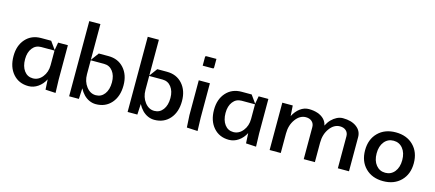

<svg xmlns="http://www.w3.org/2000/svg" viewBox="-45 -934 3015 1332"><g transform="rotate(15 1462.5 -267.5)"><path d="M25 -170Q25 -246 67 -293Q109 -340 178 -340H250L290 -284L300 -340H370V-92L373 2L300 -2L296 -75Q277 -38 245.5 -16.5Q214 5 178 5Q109 5 67 -43Q25 -91 25 -170ZM108 -170Q108 -118 131.5 -86.5Q155 -55 194 -55Q234 -55 262 -90Q290 -125 290 -175V-280H194Q155 -280 131.5 -249.5Q108 -219 108 -170Z M470 0V-540H550V-283L592 -340H662Q731 -340 773 -293Q815 -246 815 -170Q815 -91 773 -43Q731 5 662 5Q638 5 615.5 -5Q593 -15 575 -33.5Q557 -52 544 -77L540 0ZM550 -280V-180Q550 -128 578 -91.5Q606 -55 646 -55Q685 -55 708.5 -86.5Q732 -118 732 -170Q732 -219 708.5 -249.5Q685 -280 646 -280Z M890 0V-540H970V-283L1012 -340H1082Q1151 -340 1193 -293Q1235 -246 1235 -170Q1235 -91 1193 -43Q1151 5 1082 5Q1058 5 1035.5 -5Q1013 -15 995 -33.5Q977 -52 964 -77L960 0ZM970 -280V-180Q970 -128 998 -91.5Q1026 -55 1066 -55Q1105 -55 1128.5 -86.5Q1152 -118 1152 -170Q1152 -219 1128.5 -249.5Q1105 -280 1066 -280Z M1310 -445V-504Q1310 -511 1312 -513Q1314 -515 1321 -515H1390V-456Q1390 -449 1388 -447Q1386 -445 1379 -445ZM1310 -340H1390V-92L1393 2L1315 -2L1310 -90Z M1465 -170Q1465 -246 1507 -293Q1549 -340 1618 -340H1690L1730 -284L1740 -340H1810V-92L1813 2L1740 -2L1736 -75Q1717 -38 1685.5 -16.5Q1654 5 1618 5Q1549 5 1507 -43Q1465 -91 1465 -170ZM1548 -170Q1548 -118 1571.5 -86.5Q1595 -55 1634 -55Q1674 -55 1702 -90Q1730 -125 1730 -175V-280H1634Q1595 -280 1571.5 -249.5Q1548 -219 1548 -170Z M1910 0V-340H1985L1990 -265Q2009 -302 2038 -323.5Q2067 -345 2100 -345Q2136 -345 2164.5 -335Q2193 -325 2211 -306Q2229 -287 2233 -262Q2246 -288 2263.5 -306Q2281 -324 2302 -334.5Q2323 -345 2345 -345Q2406 -345 2443 -317.5Q2480 -290 2480 -245V0H2400V-230Q2400 -255 2383.5 -270Q2367 -285 2340 -285Q2297 -285 2266 -242.5Q2235 -200 2235 -140V0H2155V-230Q2155 -255 2138.5 -270Q2122 -285 2095 -285Q2052 -285 2021 -242.5Q1990 -200 1990 -140V0Z M2598 -43Q2550 -91 2550 -170Q2550 -249 2598 -297Q2646 -345 2725 -345Q2804 -345 2852 -297Q2900 -249 2900 -170Q2900 -91 2852 -43Q2804 5 2725 5Q2646 5 2598 -43ZM2658.5 -253.5Q2633 -222 2633 -170Q2633 -118 2658.5 -86.5Q2684 -55 2725 -55Q2766 -55 2791.5 -86.5Q2817 -118 2817 -170Q2817 -222 2791.5 -253.5Q2766 -285 2725 -285Q2684 -285 2658.5 -253.5Z"/></g></svg>

Font: Glametrix
Style: Bold
Weight: 700
Designer: gluk
Foundry: gluk
Version: Version 0.40